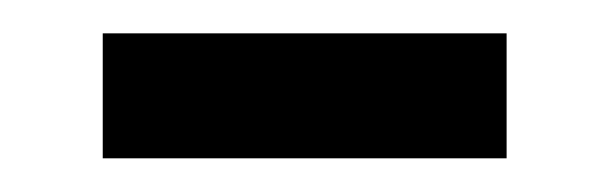

<svg xmlns="http://www.w3.org/2000/svg" viewBox="-20 -325 362 114"><path d="M41 -231V-305.2H280.8V-231Z"/></svg>

Font: f04293028
Style: Regular
Weight: 400
Foundry: Ascender Corporation
Version: Version 1.10